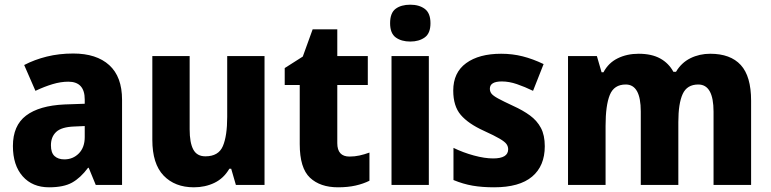

<svg xmlns="http://www.w3.org/2000/svg" viewBox="-20 -788 3284 818"><path d="M292 -560Q391 -560 445.5 -510.5Q500 -461 500 -363V0H388L358 -73H355Q323 -30 287 -10Q251 10 189 10Q118 10 76.5 -37Q35 -84 35 -166Q35 -253 91 -295.5Q147 -338 255 -343L341 -346V-364Q341 -440 271 -440Q239 -440 204 -429.5Q169 -419 131 -401L83 -511Q127 -534 179.5 -547Q232 -560 292 -560ZM296 -249Q242 -247 219.5 -226Q197 -205 197 -169Q197 -137 212.5 -123Q228 -109 254 -109Q291 -109 316 -134.5Q341 -160 341 -204V-251Z M1107 -549V0H985L965 -69H957Q933 -28 893.5 -9Q854 10 806 10Q725 10 677 -40Q629 -90 629 -192V-549H788V-237Q788 -180 803.5 -151Q819 -122 855 -122Q911 -122 929.5 -165.5Q948 -209 948 -290V-549Z M1469 -121Q1491 -121 1511.5 -125.5Q1532 -130 1554 -138V-18Q1528 -5 1495 2.5Q1462 10 1420 10Q1344 10 1300.5 -31Q1257 -72 1257 -174V-426H1193V-498L1270 -547L1312 -663H1417V-549H1547V-426H1417V-178Q1417 -121 1469 -121Z M1728 -768Q1766 -768 1790 -750Q1814 -732 1814 -689Q1814 -646 1789.5 -628.5Q1765 -611 1728 -611Q1690 -611 1666 -628.5Q1642 -646 1642 -689Q1642 -733 1665.5 -750.5Q1689 -768 1728 -768ZM1807 -549V0H1648V-549Z M2301 -165Q2301 -81 2247 -35.5Q2193 10 2085 10Q2034 10 1993.5 3Q1953 -4 1912 -21V-158Q1953 -138 1999 -125.5Q2045 -113 2081 -113Q2145 -113 2145 -152Q2145 -164 2138 -174Q2131 -184 2109 -197Q2087 -210 2041 -231Q1975 -261 1943 -298.5Q1911 -336 1911 -402Q1911 -479 1966 -519Q2021 -559 2115 -559Q2163 -559 2206.5 -548Q2250 -537 2296 -515L2251 -401Q2216 -418 2182.5 -429.5Q2149 -441 2118 -441Q2067 -441 2067 -410Q2067 -398 2074 -389Q2081 -380 2102 -368.5Q2123 -357 2166 -337Q2208 -318 2238 -296Q2268 -274 2284.5 -243Q2301 -212 2301 -165Z M3006 -559Q3092 -559 3136 -511Q3180 -463 3180 -359V0H3020V-312Q3020 -428 2955 -428Q2907 -428 2888.5 -387.5Q2870 -347 2870 -268V0H2710V-313Q2710 -428 2646 -428Q2596 -428 2578 -383.5Q2560 -339 2560 -252V0H2400V-549H2523L2543 -480H2551Q2572 -520 2611.5 -539.5Q2651 -559 2701 -559Q2756 -559 2792.5 -539Q2829 -519 2849 -482H2860Q2883 -521 2921.5 -540Q2960 -559 3006 -559Z"/></svg>

Font: Noto Sans Malayalam SemiCondensed ExtraBold
Style: Regular
Weight: 800
Width: 4
Designer: Jelle Bosma - Monotype Design Team
Foundry: Monotype Imaging Inc.
Version: Version 2.104; ttfautohint (v1.8.4.7-5d5b)